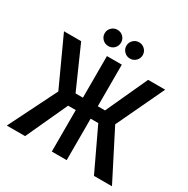

<svg xmlns="http://www.w3.org/2000/svg" viewBox="-193 -1049 1193 1219"><g transform="rotate(30 404.0 -439.0)"><path d="M323 -878Q298 -878 280.5 -860.5Q263 -843 263 -819Q263 -794 280.5 -776.5Q298 -759 323 -759Q349 -759 366 -776.5Q383 -794 383 -819Q383 -843 366 -860.5Q349 -878 323 -878ZM482 -878Q457 -878 439.5 -860.5Q422 -843 422 -819Q422 -794 439.5 -776.5Q457 -759 482 -759Q507 -759 524.5 -776.5Q542 -794 542 -819Q542 -843 524.5 -860.5Q507 -878 482 -878ZM657 0H789L610 -351L775 -700H650L510 -395H457V-700H348V-395H294L159 -700H33L193 -351L18 0H152L292 -304H348V0H457V-304H513Z"/></g></svg>

Font: Advent Pro Expanded
Style: Bold
Weight: 700
Width: 7
Designer: VivaRado, Andreas Kalpakidis
Foundry: VivaRado, Andreas Kalpakidis
Version: Version 3.000